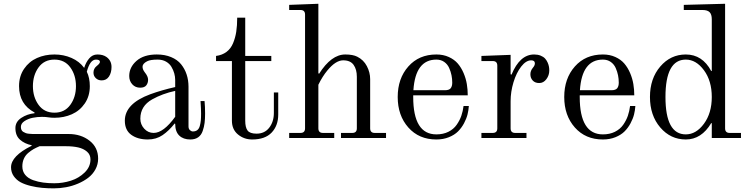

<svg xmlns="http://www.w3.org/2000/svg" viewBox="-20 -739 4009 1028"><path d="M39.1 156.7Q39.1 96.2 149.4 41.5V38.6Q111.8 30.8 87.2 9Q62.5 -12.7 62.5 -53.2Q62.5 -86.9 93.8 -107.7Q125 -128.4 165 -132.8V-136.7Q82 -180.7 82 -277.8Q82 -331.1 108.9 -370.4Q135.7 -409.7 178.2 -428.5Q220.7 -447.3 271.5 -447.3Q320.8 -447.3 363 -428.7Q405.3 -410.2 430.7 -375.5Q439.5 -404.8 457.3 -426Q475.1 -447.3 501.5 -447.3Q531.2 -447.3 549.8 -434.1Q577.1 -414.6 577.1 -380.4Q577.1 -350.1 563.5 -329.3Q549.8 -308.6 524.4 -308.6Q505.4 -308.6 492.9 -320.6Q480.5 -332.5 480.5 -350.1Q480.5 -372.1 498 -385.7Q515.1 -398.9 515.1 -407.7Q515.1 -419.9 493.7 -419.9Q461.9 -419.9 444.8 -355Q460.9 -321.8 460.9 -277.8Q460.9 -224.6 434.1 -185.3Q407.2 -146 364.7 -127.2Q322.3 -108.4 271.5 -108.4Q253.9 -108.4 238.8 -110.8Q223.6 -113.3 204.6 -113.3Q179.7 -113.3 155.3 -108.4Q130.9 -103.5 111.3 -90.8Q91.8 -78.1 91.8 -59.6Q91.8 -50.3 95 -43.5Q98.1 -36.6 105 -32.7Q111.8 -28.8 117.9 -26.4Q124 -23.9 135 -22.9Q146 -22 152.1 -21.7Q158.2 -21.5 169.9 -21.5H347.2Q413.6 -21.5 459.5 14.4Q505.4 50.3 505.4 110.4Q505.4 141.1 491 167.7Q476.6 194.3 452.6 212.6Q428.7 231 397.7 244.1Q366.7 257.3 333.7 263.4Q300.8 269.5 268.1 269.5Q235.4 269.5 205.8 266.8Q176.3 264.2 144.8 256.6Q113.3 249 90.8 237.1Q68.4 225.1 53.7 204.3Q39.1 183.6 39.1 156.7ZM99.6 151.9Q99.6 178.7 115.2 197.5Q130.9 216.3 157.5 225.6Q184.1 234.9 211.4 238.5Q238.8 242.2 270.5 242.2Q316.4 242.2 359.4 228.5Q402.3 214.8 433.3 184.6Q464.4 154.3 464.4 114.3Q464.4 88.9 445.6 72.8Q426.8 56.6 398.7 50.3Q370.6 43.9 333 43.9H191.9Q173.3 51.8 159.9 59.3Q146.5 66.9 131.3 79.6Q116.2 92.3 107.9 110.6Q99.6 128.9 99.6 151.9ZM186.5 -378.2Q156.2 -336.4 156.2 -277.8Q156.2 -219.2 186.5 -177.5Q216.8 -135.7 271.5 -135.7Q326.2 -135.7 356.4 -177.5Q386.7 -219.2 386.7 -277.8Q386.7 -336.4 356.4 -378.2Q326.2 -419.9 271.5 -419.9Q216.8 -419.9 186.5 -378.2Z M648.4 -92.8Q648.4 -184.1 784.7 -234.4Q846.2 -256.8 918 -272.9V-310.5Q918 -328.1 913.1 -345.9Q908.2 -363.8 897.9 -381.1Q887.7 -398.4 868.7 -409.2Q849.6 -419.9 824.2 -419.9Q785.2 -419.9 768.1 -411.1Q743.2 -398.4 743.2 -381.8Q743.2 -367.2 754.9 -352.1Q772.9 -330.1 772.9 -312Q772.9 -294.4 763.2 -282Q753.4 -269.5 730.5 -269.5Q704.6 -269.5 688.2 -287.6Q671.9 -305.7 671.9 -332Q671.9 -378.9 710.9 -413.1Q750 -447.3 819.3 -447.3Q862.8 -447.3 896.2 -433.3Q929.7 -419.4 949.5 -395Q969.2 -370.6 979.2 -340.3Q989.3 -310.1 989.3 -274.4V-62Q989.3 -49.3 996.8 -42.2Q1004.4 -35.2 1012.7 -35.2Q1026.9 -35.2 1036.1 -42.2Q1045.4 -49.3 1049.6 -64Q1053.7 -78.6 1055.2 -93.8Q1056.6 -108.9 1056.6 -131.3Q1056.6 -153.8 1053.7 -197.8H1075.2Q1078.1 -168 1078.1 -131.3Q1078.1 -102.1 1075.4 -80.8Q1072.8 -59.6 1065.2 -37.6Q1057.6 -15.6 1041 -3.9Q1024.4 7.8 999 7.8Q961.4 7.8 939.7 -13.2Q918 -34.2 918 -76.2L915 -77.6Q884.3 -38.6 850.3 -15.4Q816.4 7.8 771.5 7.8Q717.3 7.8 682.9 -17.1Q648.4 -42 648.4 -92.8ZM731.4 -103.5Q731.4 -72.8 752.2 -50Q772.9 -27.3 802.7 -27.3Q855.5 -27.3 918 -113.8V-252.4Q850.1 -237.8 794.9 -207Q731.4 -171.4 731.4 -103.5Z M1136.7 -412.1V-439.5Q1169.4 -443.8 1192.4 -460.9Q1215.3 -478 1227.5 -506.8Q1239.7 -535.6 1244.9 -568.8Q1250 -602.1 1250 -644.5H1293V-439.5H1432.6V-412.1H1293V-92.8Q1293 -57.1 1305.4 -40.3Q1317.9 -23.4 1353.5 -23.4Q1397 -23.4 1421.6 -55.4Q1446.3 -87.4 1446.3 -134.3V-244.1H1469.7V-126Q1469.7 -66.4 1434.6 -29.3Q1399.4 7.8 1330.1 7.8Q1286.6 7.8 1254.2 -19Q1221.7 -45.9 1221.7 -92.8V-412.1Z M1528.3 0V-27.3H1588.9Q1613.3 -27.3 1613.3 -51.8V-661.1Q1613.3 -685.5 1588.9 -685.5H1528.3V-712.9L1684.6 -718.8V-346.7L1688.5 -344.2Q1753.9 -447.3 1828.6 -447.3Q1869.6 -447.3 1892.6 -435.5Q1926.8 -418.5 1944.3 -384.8Q1961.9 -351.1 1961.9 -315.4V-51.8Q1961.9 -27.3 1986.3 -27.3H2046.9V0H1805.7V-27.3H1866.2Q1890.6 -27.3 1890.6 -51.8V-328.1Q1890.6 -367.2 1873.3 -391.6Q1856 -416 1817.4 -416Q1777.3 -416 1732.4 -361.3Q1706.5 -330.1 1684.6 -285.2V-51.8Q1684.6 -27.3 1709 -27.3H1769.5V0Z M2316.4 -447.3Q2353.5 -447.3 2383.1 -433.8Q2412.6 -420.4 2431.2 -398.7Q2449.7 -377 2462.2 -347.7Q2474.6 -318.4 2479.5 -288.8Q2484.4 -259.3 2484.4 -228.5H2192.4V-219.7Q2192.4 -19.5 2316.4 -19.5Q2353 -19.5 2380.9 -33.4Q2408.7 -47.4 2425 -70.8Q2441.4 -94.2 2450 -118.9Q2458.5 -143.6 2461.9 -171.4H2490.2Q2488.8 -148.9 2483.2 -126.2Q2477.5 -103.5 2464.4 -78.9Q2451.2 -54.2 2432.4 -35.4Q2413.6 -16.6 2383.5 -4.4Q2353.5 7.8 2316.4 7.8Q2223.1 7.8 2166.3 -56.4Q2109.4 -120.6 2109.4 -219.7Q2109.4 -318.8 2166.3 -383.1Q2223.1 -447.3 2316.4 -447.3ZM2193.4 -255.9H2361.8Q2384.8 -255.9 2393.1 -266.6Q2401.4 -277.3 2401.4 -296.4Q2401.4 -316.4 2397.5 -335.9Q2393.6 -355.5 2384.8 -375.2Q2376 -395 2358.4 -407.5Q2340.8 -419.9 2316.4 -419.9Q2204.1 -419.9 2193.4 -255.9Z M2557.6 0V-27.3H2618.2Q2642.6 -27.3 2642.6 -51.8V-387.7Q2642.6 -412.1 2618.2 -412.1H2557.6V-439.5L2713.9 -445.3V-341.3L2718.8 -339.4Q2763.2 -447.3 2839.8 -447.3Q2859.4 -447.3 2874.5 -441.2Q2889.6 -435.1 2898.2 -425.8Q2906.7 -416.5 2912.1 -404.3Q2917.5 -392.1 2919.2 -381.8Q2920.9 -371.6 2920.9 -361.3Q2920.9 -335.9 2905.5 -315.2Q2890.1 -294.4 2867.2 -294.4Q2844.7 -294.4 2832.3 -307.9Q2819.8 -321.3 2819.8 -341.3Q2819.8 -359.9 2833 -376Q2843.8 -388.2 2843.8 -399.9Q2843.8 -416 2824.2 -416Q2796.4 -416 2770.5 -382.6Q2744.6 -349.1 2729.2 -298.3Q2713.9 -247.6 2713.9 -197.3V-51.8Q2713.9 -27.3 2738.3 -27.3H2798.8V0Z M3208 -447.3Q3245.1 -447.3 3274.7 -433.8Q3304.2 -420.4 3322.8 -398.7Q3341.3 -377 3353.8 -347.7Q3366.2 -318.4 3371.1 -288.8Q3376 -259.3 3376 -228.5H3084V-219.7Q3084 -19.5 3208 -19.5Q3244.6 -19.5 3272.5 -33.4Q3300.3 -47.4 3316.7 -70.8Q3333 -94.2 3341.6 -118.9Q3350.1 -143.6 3353.5 -171.4H3381.8Q3380.4 -148.9 3374.8 -126.2Q3369.1 -103.5 3356 -78.9Q3342.8 -54.2 3324 -35.4Q3305.2 -16.6 3275.1 -4.4Q3245.1 7.8 3208 7.8Q3114.7 7.8 3057.9 -56.4Q3001 -120.6 3001 -219.7Q3001 -318.8 3057.9 -383.1Q3114.7 -447.3 3208 -447.3ZM3085 -255.9H3253.4Q3276.4 -255.9 3284.7 -266.6Q3293 -277.3 3293 -296.4Q3293 -316.4 3289.1 -335.9Q3285.2 -355.5 3276.4 -375.2Q3267.6 -395 3250 -407.5Q3232.4 -419.9 3208 -419.9Q3095.7 -419.9 3085 -255.9Z M3651.9 -447.3Q3740.7 -447.3 3788.1 -358.4L3791 -359.4V-635.7Q3791 -662.1 3779.3 -673.8Q3767.6 -685.5 3741.2 -685.5H3641.1V-712.9L3862.3 -718.8V-51.8Q3862.3 -27.3 3886.7 -27.3H3947.3V0H3791V-79.1L3788.1 -80.1Q3735.8 7.8 3651.9 7.8Q3570.3 7.8 3515.1 -56.6Q3460 -121.1 3460 -219.7Q3460 -318.4 3515.1 -382.8Q3570.3 -447.3 3651.9 -447.3ZM3651.9 -19.5Q3707 -19.5 3749 -76.4Q3791 -133.3 3791 -219.7Q3791 -306.2 3749 -363Q3707 -419.9 3651.9 -419.9Q3543 -419.9 3543 -219.7Q3543 -19.5 3651.9 -19.5Z"/></svg>

Font: Theano Modern
Style: Regular
Weight: 400
Designer: Alexey Kryukov
Version: Version 2.00